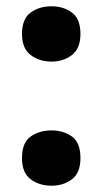

<svg xmlns="http://www.w3.org/2000/svg" viewBox="-20 -578 327 611"><path d="M50 -470Q50 -424 77.5 -403Q105 -382 144 -382Q182 -382 209 -403Q236 -424 236 -470Q236 -518 209 -538Q182 -558 144 -558Q105 -558 77.5 -538Q50 -518 50 -470ZM50 -75Q50 -28 77.5 -7.5Q105 13 144 13Q182 13 209 -7.5Q236 -28 236 -75Q236 -124 209 -143.5Q182 -163 144 -163Q105 -163 77.5 -143.5Q50 -124 50 -75Z"/></svg>

Font: Noto Sans Arabic Extra
Style: Regular
Weight: 800
Designer: Nadine Chahine - Monotype Design Team
Foundry: Monotype Imaging Inc.
Version: Version 1.902